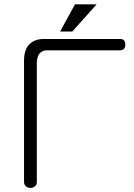

<svg xmlns="http://www.w3.org/2000/svg" viewBox="-20 -872 635 909"><path d="M187.5 -687.5Q141.6 -687.5 116.2 -659.2Q93.8 -632.8 93.8 -586.9V-11.7Q93.8 2 102.5 9.8Q111.3 17.6 124 17.6Q135.7 17.6 144.5 10.7Q154.3 3.9 154.3 -8.8V-572.3Q154.3 -600.6 166 -617.2Q179.7 -633.8 202.1 -633.8H547.9Q573.2 -633.8 573.2 -661.1Q573.2 -687.5 547.9 -687.5ZM437.5 -851.6H335L264.6 -722.7H322.3Z"/></svg>

Font: Gulim
Style: Regular
Weight: 400
Version: Version 2.21